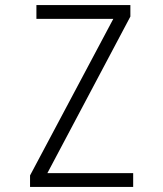

<svg xmlns="http://www.w3.org/2000/svg" viewBox="-20 -734 640 754"><path d="M503 0V-54H166L492 -669V-714H123V-660H425L98 -45V0Z"/></svg>

Font: Noto Sans Mono UI Light
Style: Regular
Weight: 300
Designer: Monotype Design team
Foundry: Monotype Imaging Inc.
Version: 1.000